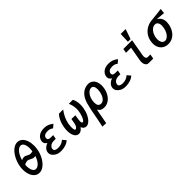

<svg xmlns="http://www.w3.org/2000/svg" viewBox="223 -2167 3782 3782"><g transform="rotate(-45 2114.0 -276.0)"><path d="M68 -270Q68 -314 76.5 -364Q93 -456.5 137 -541Q181 -625.5 243 -677.8Q305 -730 372.5 -730Q432 -730 474.8 -691.5Q517.5 -653 539.5 -588.2Q561.5 -523.5 561.5 -445Q561.5 -396.5 552.5 -346Q536 -252 491.8 -170.8Q447.5 -89.5 386.2 -40.8Q325 8 259.5 8Q202 8 158.5 -28.2Q115 -64.5 91.5 -128Q68 -191.5 68 -270ZM434 -285Q417 -282 403 -282Q379.5 -282 362 -288.5Q344.5 -295 322 -307.5Q300.5 -319 285.8 -324.8Q271 -330.5 252.5 -330.5Q218.5 -330.5 171.5 -307Q169.5 -278 169.5 -265.5Q169.5 -214.5 180.8 -175.8Q192 -137 213 -115.5Q234 -94 263 -94Q294.5 -94 326.5 -116.8Q358.5 -139.5 386.8 -182.8Q415 -226 434 -285ZM259.5 -430Q278.5 -430 293 -424.2Q307.5 -418.5 328.5 -407Q350.5 -394.5 366.5 -388.5Q382.5 -382.5 403.5 -382.5Q427.5 -382.5 458 -392.5Q463.5 -434 463.5 -468Q463.5 -544 439.5 -590Q415.5 -636 372 -636Q335.5 -636 300.2 -607Q265 -578 236.5 -527.2Q208 -476.5 190.5 -412Q229.5 -430 259.5 -430Z M711 -42.5Q682.5 -66 668.5 -91.2Q654.5 -116.5 654.5 -146.5Q654.5 -159.5 656.5 -170Q672 -255.5 783 -300.5Q756 -314 740.8 -336.2Q725.5 -358.5 725.5 -388.5Q725.5 -399 728 -413Q734 -444.5 752.8 -472Q771.5 -499.5 800 -518Q854.5 -554 941.5 -554Q973 -554 995.2 -549.8Q1017.5 -545.5 1039 -538Q1088.5 -520 1134.5 -482.5L1065 -422.5Q1020.5 -462 948 -462Q897 -462 866.5 -443.2Q836 -424.5 831 -387.5Q830.5 -384 830.5 -377.5Q830.5 -352 850 -340Q869.5 -328 909.5 -328H973L957.5 -240H895.5Q865 -240 837.5 -228.5Q810 -217 791.8 -196.8Q773.5 -176.5 769.5 -150.5Q768.5 -142.5 768.5 -139Q768.5 -109.5 794.2 -94.2Q820 -79 868 -79Q963.5 -79 1030 -140L1089.5 -69Q1047.5 -31 989.2 -12Q931 7 865.5 7Q815 7 778.8 -4.8Q742.5 -16.5 711 -42.5Z M1226 -191Q1226 -242.5 1236 -297.5Q1249.5 -375.5 1280.8 -441.5Q1312 -507.5 1354 -546H1468.5Q1419 -478.5 1388 -412.8Q1357 -347 1344.5 -277.5Q1335.5 -225 1335.5 -180Q1335.5 -141.5 1341.8 -118.2Q1348 -95 1359.5 -95Q1385 -95 1405 -122.2Q1425 -149.5 1435 -207.5L1451 -299L1558.5 -294.5Q1550.5 -249 1543.5 -200.5Q1538.5 -168.5 1538.5 -145.5Q1538.5 -95 1563.5 -95Q1581 -95 1599.8 -121.2Q1618.5 -147.5 1634.5 -193.2Q1650.5 -239 1660.5 -294.5Q1666.5 -329 1666.5 -363Q1666.5 -448 1627 -546H1737.5Q1756.5 -515.5 1767.2 -470Q1778 -424.5 1778 -371.5Q1778 -325.5 1770 -280.5Q1755 -193.5 1721 -126.2Q1687 -59 1644 -22Q1601 15 1559.5 15Q1526.5 15 1502.2 -4Q1478 -23 1465 -57.5Q1442 -23.5 1413 -4.2Q1384 15 1355.5 15Q1316.5 15 1287.2 -9.8Q1258 -34.5 1242 -81Q1226 -127.5 1226 -191Z M1777 240 1817.5 39.5Q1825.5 -1 1828.5 -20Q1842 -94.5 1855.8 -160.8Q1869.5 -227 1889.5 -298.5Q1914.5 -385 1957.8 -442.2Q2001 -499.5 2055.2 -526.8Q2109.5 -554 2170.5 -554Q2223.5 -554 2262.5 -526Q2301.5 -498 2321.8 -449.2Q2342 -400.5 2342 -340.5Q2342 -308.5 2336 -275.5Q2321 -189.5 2281.8 -127.2Q2242.5 -65 2189.2 -32.5Q2136 0 2079 0Q2037.5 0 2011.8 -8.8Q1986 -17.5 1972.5 -30Q1959 -42.5 1944.5 -63L1938 -72Q1934 -59.5 1928 -28.5Q1922 2.5 1915 43Q1897 144.5 1877.5 244.5ZM2226 -287.5Q2231.5 -319.5 2231.5 -345.5Q2231.5 -396.5 2213 -427.2Q2194.5 -458 2160 -458Q2124 -458 2091.2 -433Q2058.5 -408 2035.2 -365Q2012 -322 2003 -270.5Q1997 -235.5 1997 -206Q1997 -153 2018 -125Q2039 -97 2081 -97Q2115.5 -97 2144.8 -120.2Q2174 -143.5 2195 -186.2Q2216 -229 2226 -287.5Z M2511 -42.5Q2482.5 -66 2468.5 -91.2Q2454.5 -116.5 2454.5 -146.5Q2454.5 -159.5 2456.5 -170Q2472 -255.5 2583 -300.5Q2556 -314 2540.8 -336.2Q2525.5 -358.5 2525.5 -388.5Q2525.5 -399 2528 -413Q2534 -444.5 2552.8 -472Q2571.5 -499.5 2600 -518Q2654.5 -554 2741.5 -554Q2773 -554 2795.2 -549.8Q2817.5 -545.5 2839 -538Q2888.5 -520 2934.5 -482.5L2865 -422.5Q2820.5 -462 2748 -462Q2697 -462 2666.5 -443.2Q2636 -424.5 2631 -387.5Q2630.5 -384 2630.5 -377.5Q2630.5 -352 2650 -340Q2669.5 -328 2709.5 -328H2773L2757.5 -240H2695.5Q2665 -240 2637.5 -228.5Q2610 -217 2591.8 -196.8Q2573.5 -176.5 2569.5 -150.5Q2568.5 -142.5 2568.5 -139Q2568.5 -109.5 2594.2 -94.2Q2620 -79 2668 -79Q2763.5 -79 2830 -140L2889.5 -69Q2847.5 -31 2789.2 -12Q2731 7 2665.5 7Q2615 7 2578.8 -4.8Q2542.5 -16.5 2511 -42.5Z M3218.5 -120Q3218.5 -142 3223 -167.5L3274.5 -460H3133.5L3149.5 -550H3393.5L3331 -194Q3328.5 -181 3328.5 -164.5Q3328.5 -132.5 3341.2 -114.8Q3354 -97 3372.5 -97H3449.5L3442 -53Q3432.5 -0.5 3432.5 0H3305Q3280 0 3260.2 -14.5Q3240.5 -29 3229.5 -56.2Q3218.5 -83.5 3218.5 -120ZM3459.5 -796 3387.5 -586.5H3314L3322 -796Z M3634.5 -216Q3634.5 -244.5 3640 -277.5Q3654 -357 3698 -418.2Q3742 -479.5 3808.8 -515.2Q3875.5 -551 3957 -556.5Q4005.5 -559.5 4094.2 -570.5Q4183 -581.5 4197 -583L4227.5 -587L4217 -483L4190.5 -486Q4094.5 -496 4028.5 -500Q4131 -445 4131 -323Q4131 -294.5 4125 -260Q4111 -181.5 4072.8 -120.2Q4034.5 -59 3976.8 -24.5Q3919 10 3849 10Q3784.5 10 3735.8 -18.5Q3687 -47 3660.8 -98.5Q3634.5 -150 3634.5 -216ZM4007 -281.5Q4012.5 -313.5 4012.5 -338Q4012.5 -391.5 3990.8 -421.8Q3969 -452 3928.5 -452Q3889.5 -452 3855 -427.2Q3820.5 -402.5 3796 -359.5Q3771.5 -316.5 3762 -263Q3757 -233 3757 -211.5Q3757 -173 3768 -143.8Q3779 -114.5 3799.2 -98.2Q3819.5 -82 3847 -82Q3883 -82 3916 -108Q3949 -134 3973 -179.5Q3997 -225 4007 -281.5Z"/></g></svg>

Font: JuliaMono BoldItalic
Style: Regular
Weight: 700
Italic angle: -9°
Monospace: yes
Designer: cormullion
Foundry: corm
Version: Version 0.049; ttfautohint (v1.8.4)